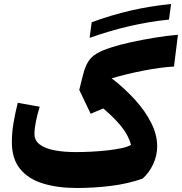

<svg xmlns="http://www.w3.org/2000/svg" viewBox="-20 -941 920 971"><path d="M879.9 -765.1 859.9 -604.5Q792 -600.6 707.5 -584.2Q623 -567.9 544.9 -544.9Q610.4 -494.1 662.4 -437Q714.4 -379.9 744.6 -319.8Q774.9 -259.8 774.9 -200.7Q774.9 -154.8 754.9 -111.3Q734.9 -67.9 701.2 -37.6Q626 -11.2 539.3 -0.7Q452.6 9.8 369.1 9.8Q271 9.8 196.8 -13.2Q122.6 -36.1 81.3 -87.2Q40 -138.2 40 -222.2Q40 -271.5 48.6 -321Q57.1 -370.6 69.8 -420.9L180.7 -401.4Q168.9 -363.3 161.6 -326.9Q154.3 -290.5 154.3 -263.7Q154.3 -230.5 181.2 -210.2Q208 -189.9 255.4 -180.9Q302.7 -171.9 363.8 -171.9Q397.5 -171.9 438.7 -173.8Q480 -175.8 520.5 -180.2Q561 -184.6 593.5 -191.4Q626 -198.2 642.6 -208.5Q629.9 -256.3 593.3 -301.8Q556.6 -347.2 502 -392.6L438.5 -365.7L380.9 -486.3L399.9 -562.5Q410.2 -603 425.5 -628.2Q440.9 -653.3 468.5 -669.9Q496.1 -686.5 543 -701.2Q581.1 -713.9 639.2 -726.8Q697.3 -739.7 761 -750.2Q824.7 -760.7 879.9 -765.1ZM834.5 -841.8Q734.4 -832 634.8 -808.8Q535.2 -785.6 433.1 -749.5L443.8 -828.6Q543.9 -865.2 641.6 -887.7Q739.3 -910.2 845.2 -920.9Z"/></svg>

Font: Pinar DS2-Bold
Style: Regular
Weight: 700
Designer: Amin Abedi
Version: Version 2.000